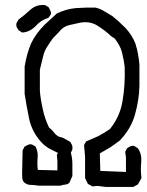

<svg xmlns="http://www.w3.org/2000/svg" viewBox="-20 -711 577 756"><path d="M396 25 364 21 344 23 326 13 315 -10V-93L311 -140L319 -154Q352 -168 367 -175Q390 -187 413 -203Q454 -254 463 -317Q473 -375 471 -445Q468 -475 460 -506Q454 -530 432 -559L417 -569Q393 -592 362 -611Q334 -628 297 -622Q256 -613 252 -612Q228 -606 212 -585Q208 -581 188 -560Q175 -542 169 -532Q155 -513 149 -486Q147 -477 142.5 -459Q138 -441 137 -437V-354Q139 -323 149 -279Q156 -245 173 -209Q185 -200 192 -190Q202 -177 214 -172Q227 -170 236 -164L257 -152L264 -139Q266 -133 265 -123L259 -109Q265 -90 265 -64V-18L253 9Q246 15 236 16Q229 16 218 20H131Q116 17 100 17Q87 17 75 7Q70 2 68 -7Q68 -10 67.5 -16Q67 -22 67 -25L69 -119L77 -134Q80 -135 84 -137.5Q88 -140 91 -141Q97 -144 106 -142L120 -134Q131 -112 128 -89Q126 -62 129 -42L206 -40V-76L204 -101L208 -109Q202 -112 190 -118Q178 -124 172 -127Q153 -139 140 -154Q106 -193 95 -242Q84 -295 77 -341V-449Q85 -498 102 -539Q120 -578 157 -615L204 -658Q239 -675 277 -679Q321 -682 356 -681Q377 -676 390 -667Q393 -665 404.5 -658.5Q416 -652 422 -648Q445 -630 474 -601Q500 -573 513 -540Q522 -510 523 -500Q527 -479 529 -457V-374Q528 -318 511 -258Q495 -203 452 -158Q435 -145 413 -130Q386 -114 373 -107L375 -38L476 -34V-91L473 -113L480 -127Q487 -132 494 -135Q501 -138 509 -136L523 -127Q539 -104 536 -71Q533 -43 537 -10L523 15L505 25ZM67 -583 53 -592Q50 -596 46 -604Q43 -610 45 -620L53 -634Q75 -650 100 -673Q124 -694 157 -691L171 -683Q174 -679 178 -669Q182 -664 180 -654L171 -641Q141 -632 120 -608Q96 -584 67 -583Z"/></svg>

Font: Yozai
Style: Regular
Weight: 400
Designer: LXGW / Y.OzVox
Foundry: LXGW / Y.OzVox
Version: Version 0.861;October 22, 2024